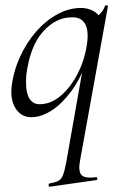

<svg xmlns="http://www.w3.org/2000/svg" viewBox="-20 -429 455 724"><path d="M168.4 275Q164.4 275.8 163.4 269.9Q162.4 264 165.6 263Q188.6 259 200 253Q211.4 247 217.4 231.5Q223.4 216 229.4 185L297.2 -198.8L307.8 -199.8Q283.4 -131.8 248.1 -84.2Q212.8 -36.6 173.8 -11.8Q134.8 13 97.8 13Q60.2 13 39.2 -19.7Q18.2 -52.4 24 -103Q31.2 -161.8 55.7 -215.2Q80.2 -268.6 116.5 -310.1Q152.8 -351.6 196.5 -375.3Q240.2 -399 285.6 -399Q304 -399 321.9 -392.3Q339.8 -385.6 352.5 -370.3Q365.2 -355 367.2 -330.4L324.6 -357Q336.8 -359 353.4 -373.4Q370 -387.8 375.8 -407Q377 -410 382.5 -408.8Q388 -407.6 387 -405.6L281.6 178Q274.6 215 286.6 230Q298.6 245 341.6 239Q344.6 237 346.6 243Q348.6 249 343.6 250ZM129.4 -36Q170 -36 206.2 -65.5Q242.4 -95 269.3 -144.5Q296.2 -194 306.4 -252.8Q316.6 -311.2 301.2 -338.6Q285.8 -366 248.2 -363.6Q189.2 -362.8 141.1 -308.4Q93 -254 79.2 -146.6Q77.4 -122.2 78.8 -101.9Q80.2 -81.6 86.1 -67Q92 -52.4 102.5 -44.2Q113 -36 129.4 -36Z"/></svg>

Font: Cormorant Garamond Light
Style: Italic
Weight: 300
Italic angle: -10°
Designer: Christian Thalmann (Catharsis Fonts)
Foundry: Catharsis Fonts
Version: Version 4.001